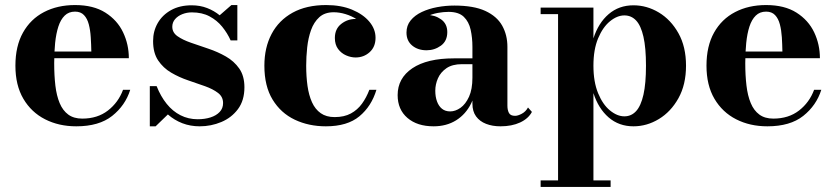

<svg xmlns="http://www.w3.org/2000/svg" viewBox="-20 -490 3309 760"><path d="M282 10Q213 10 158.5 -17.8Q104 -45.5 72.5 -99Q41 -152.5 41 -230Q41 -307.5 71 -361Q101 -414.5 154.2 -442.2Q207.5 -470 277 -470Q350 -470 397.2 -440Q444.5 -410 467.2 -362Q490 -314 490 -259.5H107.5V-286H341.5Q341 -314.5 339.2 -342.5Q337.5 -370.5 331.5 -393.5Q325.5 -416.5 312.5 -430.2Q299.5 -444 277 -444Q252 -444 236 -428.2Q220 -412.5 211 -384.8Q202 -357 198.2 -320Q194.5 -283 194.5 -240Q194.5 -191.5 199.2 -151.2Q204 -111 216.2 -81.8Q228.5 -52.5 250.2 -36.5Q272 -20.5 305.5 -20.5Q366 -20.5 407.2 -52.5Q448.5 -84.5 467 -134.5H495.5Q476 -72.5 424 -31.2Q372 10 282 10Z M573 10V-149H600Q616 -108.5 639.8 -79Q663.5 -49.5 694.5 -33.8Q725.5 -18 762.5 -18Q790.5 -18 813.2 -25.2Q836 -32.5 849.5 -46.8Q863 -61 863 -82Q863 -107 843 -122.2Q823 -137.5 791.5 -148.8Q760 -160 724.5 -172Q689 -184 657.5 -202.5Q626 -221 606 -250.8Q586 -280.5 586 -327.5Q586 -367 604.5 -399Q623 -431 657.2 -450Q691.5 -469 738.5 -469Q772 -469 799.8 -458.2Q827.5 -447.5 849.5 -429.5L896 -470H919.5V-330H893Q880 -359 859.5 -384.2Q839 -409.5 809.5 -425.2Q780 -441 739.5 -441Q719.5 -441 701.8 -434Q684 -427 673 -414.2Q662 -401.5 662 -384Q662 -361 682.8 -346.5Q703.5 -332 736 -320.8Q768.5 -309.5 805 -297.2Q841.5 -285 874 -266.5Q906.5 -248 927 -218.8Q947.5 -189.5 947.5 -144.5Q947.5 -92.5 922 -58.2Q896.5 -24 856 -7Q815.5 10 770.5 10Q733.5 10 701.8 -2.2Q670 -14.5 644.5 -37L596 10Z M1270 10Q1202 10 1146.8 -16.2Q1091.5 -42.5 1059 -95.8Q1026.5 -149 1026.5 -230Q1026.5 -301.5 1055 -355.5Q1083.5 -409.5 1138.2 -439.8Q1193 -470 1271 -470Q1329.5 -470 1373.5 -451.8Q1417.5 -433.5 1442 -404.2Q1466.5 -375 1466.5 -340.5Q1466.5 -304.5 1443.2 -283.5Q1420 -262.5 1387.5 -262.5Q1369 -262.5 1350 -270.8Q1331 -279 1318.2 -296.2Q1305.5 -313.5 1305.5 -339.5Q1305.5 -375.5 1330.5 -395.2Q1355.5 -415 1387.5 -415Q1418.5 -415 1442 -395.8Q1465.5 -376.5 1465.5 -340.5H1439.5Q1439.5 -363 1426.5 -381.5Q1413.5 -400 1392.5 -413.5Q1371.5 -427 1347.5 -434.2Q1323.5 -441.5 1301 -441.5Q1265.5 -441.5 1244 -422Q1222.5 -402.5 1211.2 -371Q1200 -339.5 1196 -302.5Q1192 -265.5 1192 -230Q1192 -187 1197.2 -150Q1202.5 -113 1215 -85.2Q1227.5 -57.5 1249.5 -42Q1271.5 -26.5 1304.5 -26.5Q1342.5 -26.5 1368.8 -40.8Q1395 -55 1412.8 -79.5Q1430.5 -104 1442 -134.5H1470Q1450.5 -69.5 1402.8 -29.8Q1355 10 1270 10Z M1961 10Q1929 10 1904 0.2Q1879 -9.5 1864.5 -29.2Q1850 -49 1850 -79.5V-304.5Q1850 -340.5 1843 -372.2Q1836 -404 1815.8 -423.5Q1795.5 -443 1755.5 -443Q1735.5 -443 1712.5 -438.8Q1689.5 -434.5 1669 -424.8Q1648.5 -415 1635.2 -399.5Q1622 -384 1622 -361H1590Q1590 -392.5 1613.5 -411.8Q1637 -431 1668.5 -431Q1701 -431 1725.8 -413.5Q1750.5 -396 1750.5 -363Q1750.5 -327.5 1725.2 -309.2Q1700 -291 1668.5 -291Q1634 -291 1611.5 -309.8Q1589 -328.5 1589 -361Q1589 -389 1605.5 -409.2Q1622 -429.5 1649.5 -442.5Q1677 -455.5 1710.8 -461.8Q1744.5 -468 1778.5 -468Q1855 -468 1901 -446.8Q1947 -425.5 1967.8 -388.5Q1988.5 -351.5 1988.5 -304.5V-71.5Q1988.5 -54.5 1994.5 -43Q2000.5 -31.5 2019 -31.5Q2030 -31.5 2045.5 -39.8Q2061 -48 2070 -64.5L2085.5 -47Q2071.5 -20.5 2038.8 -5.2Q2006 10 1961 10ZM1696.5 10Q1631.5 10 1592.8 -23.2Q1554 -56.5 1554 -113.5Q1554 -180.5 1612.2 -219.8Q1670.5 -259 1777 -259H1896.5V-236H1808.5Q1770.5 -236 1747.2 -220Q1724 -204 1713.5 -180Q1703 -156 1703 -131Q1703 -107 1709.8 -88.5Q1716.5 -70 1729.5 -59.5Q1742.5 -49 1762 -49Q1782.5 -49 1802.8 -63.2Q1823 -77.5 1836.5 -107Q1850 -136.5 1850 -182.5H1866.5Q1866.5 -124.5 1845.2 -81.2Q1824 -38 1785.8 -14Q1747.5 10 1696.5 10Z M2120 250V224H2189V-434H2120V-460H2329V-338Q2348.5 -399 2389.2 -434Q2430 -469 2487.5 -469Q2540.5 -469 2588 -440.5Q2635.5 -412 2665.5 -358.5Q2695.5 -305 2695.5 -230Q2695.5 -155 2665.5 -101.2Q2635.5 -47.5 2588 -18.8Q2540.5 10 2487.5 10Q2430 10 2389.2 -25.2Q2348.5 -60.5 2329 -121.5V224H2397V250ZM2451.5 -29.5Q2479 -29.5 2498 -50.2Q2517 -71 2527 -115.2Q2537 -159.5 2537 -230Q2537 -300.5 2527 -344.5Q2517 -388.5 2498 -408.8Q2479 -429 2451.5 -429Q2423 -429 2394.5 -405.8Q2366 -382.5 2347.5 -338.2Q2329 -294 2329 -230Q2329 -166 2347.5 -121Q2366 -76 2394.5 -52.8Q2423 -29.5 2451.5 -29.5Z M3017.5 10Q2948.5 10 2894 -17.8Q2839.5 -45.5 2808 -99Q2776.5 -152.5 2776.5 -230Q2776.5 -307.5 2806.5 -361Q2836.5 -414.5 2889.8 -442.2Q2943 -470 3012.5 -470Q3085.5 -470 3132.8 -440Q3180 -410 3202.8 -362Q3225.5 -314 3225.5 -259.5H2843V-286H3077Q3076.5 -314.5 3074.8 -342.5Q3073 -370.5 3067 -393.5Q3061 -416.5 3048 -430.2Q3035 -444 3012.5 -444Q2987.5 -444 2971.5 -428.2Q2955.5 -412.5 2946.5 -384.8Q2937.5 -357 2933.8 -320Q2930 -283 2930 -240Q2930 -191.5 2934.8 -151.2Q2939.5 -111 2951.8 -81.8Q2964 -52.5 2985.8 -36.5Q3007.5 -20.5 3041 -20.5Q3101.5 -20.5 3142.8 -52.5Q3184 -84.5 3202.5 -134.5H3231Q3211.5 -72.5 3159.5 -31.2Q3107.5 10 3017.5 10Z"/></svg>

Font: Bodoni Moda 9pt
Style: Bold
Weight: 700
Designer: Owen Earl
Foundry: indestructible type
Version: Version 2.005